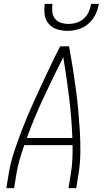

<svg xmlns="http://www.w3.org/2000/svg" viewBox="-20 -975 540 995"><path d="M13 0 25 -74Q34 -130 52.5 -186.5Q71 -243 92.5 -298.5Q114 -354 138 -409Q162 -464 187.5 -518.5Q213 -573 238.5 -627Q264 -681 292 -735H338Q348 -681 356.5 -627Q365 -573 372.5 -518.5Q380 -464 385 -409Q390 -354 393.5 -298.5Q397 -243 396.5 -186.5Q396 -130 387 -74L375 0H335L347 -74Q353 -111 355 -148.5Q357 -186 356 -223H106Q93 -186 82 -148.5Q71 -111 65 -74L53 0ZM355 -260Q351 -367 338 -471.5Q325 -576 308 -679Q256 -576 207 -471.5Q158 -367 119 -260ZM329 -815Q301 -815 275 -823.5Q249 -832 232 -852Q215 -872 211.5 -899.5Q208 -927 212 -955H252Q249 -934 251 -914Q253 -894 264.5 -879Q276 -864 295 -857.5Q314 -851 335 -851Q356 -851 377 -857.5Q398 -864 414.5 -879Q431 -894 440 -914Q449 -934 452 -955H492Q488 -927 474.5 -899.5Q461 -872 438 -852Q415 -832 386 -823.5Q357 -815 329 -815Z"/></svg>

Font: Iosevka Term Curly Extralight
Style: Italic
Weight: 200
Italic angle: -9°
Designer: Belleve Invis
Foundry: Belleve Invis
Version: Version 32.3.0